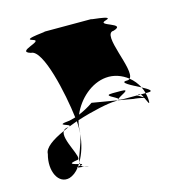

<svg xmlns="http://www.w3.org/2000/svg" viewBox="-86 -838 667 700"><g transform="rotate(-15 247.5 -488.5)"><path d="M39 -325C22 -264 49 -208 93 -220C106 -224 120 -234 131 -249C128 -250 127 -251 133 -252C135 -255 137 -257 139 -260C122 -265 95 -270 137 -276C161 -276 99 -363 117 -391C72 -371 39 -348 39 -325ZM75 -697C19 -714 136 -729 93 -741C50 -753 175 -759 137 -759H325C287 -759 412 -753 369 -741C326 -729 443 -714 387 -697C337 -697 425 -540 398 -513C375 -531 346 -542 315 -539C260 -534 209 -489 186 -434C205 -442 224 -452 241 -464L336 -448C333 -448 330 -447 325 -447C300 -447 238 -434 179 -415C176 -406 175 -397 174 -388C174 -380 173 -372 172 -365C173 -372 173 -380 173 -387C173 -394 173 -403 172 -413C161 -409 150 -405 140 -401C157 -409 80 -416 147 -422C155 -424 162 -426 170 -428C159 -520 121 -697 75 -697ZM117 -391C120 -396 127 -400 137 -400C138 -400 138 -401 139 -401C132 -398 124 -394 117 -391ZM131 -249C132 -250 132 -251 133 -252C135 -253 139 -253 144 -254C146 -250 149 -248 155 -246C146 -247 136 -248 131 -249ZM139 -260 142 -266V-260ZM139 -401H140ZM142 -260C142 -258 143 -256 144 -254H147C153 -256 149 -258 142 -260ZM142 -266C158 -293 169 -328 172 -365C165 -324 144 -288 142 -266ZM155 -246C159 -245 163 -244 169 -244C176 -244 166 -245 155 -246ZM325 -478C283 -478 335 -461 340 -452C345 -461 398 -478 356 -478ZM336 -448 393 -438C399 -438 420 -435 432 -431C440 -415 445 -398 445 -418C445 -428 443 -438 441 -447H422C426 -444 428 -439 431 -433C423 -438 413 -446 409 -446C409 -447 411 -447 411 -447H356C346 -447 341 -448 340 -450C339 -449 338 -448 336 -448ZM340 -450V-452ZM387 -509C355 -509 399 -488 432 -471C424 -487 412 -502 398 -513C395 -510 392 -509 387 -509ZM411 -447C415 -450 419 -450 422 -447ZM432 -471C456 -458 473 -447 450 -447H441C439 -455 436 -463 432 -471ZM436 -430C437 -429 438 -429 439 -428C441 -426 439 -428 436 -430Z"/></g></svg>

Font: bitstorm
Style: Regular
Weight: 400
Version: Version 0.2